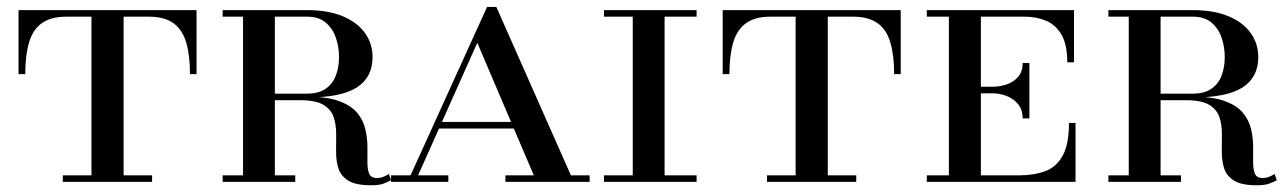

<svg xmlns="http://www.w3.org/2000/svg" viewBox="-20 -540 3810 570"><path d="M35 -320V-510H563.5V-320H544Q544 -376 532.8 -414Q521.5 -452 494.8 -471.2Q468 -490.5 422 -490.5H177Q131 -490.5 104.2 -471.2Q77.5 -452 66.2 -414Q55 -376 55 -320ZM166.5 0V-19.5H431.5V0ZM251.5 0V-505H347V0Z M771 -250.5V-262H891Q926.5 -262 947.2 -276.8Q968 -291.5 977.2 -316.2Q986.5 -341 986.5 -370.5Q986.5 -400 977.2 -427.5Q968 -455 947.2 -472.8Q926.5 -490.5 891 -490.5H641V-510H891Q954 -510 997.5 -491.8Q1041 -473.5 1063.5 -442Q1086 -410.5 1086 -370.5Q1086 -310.5 1039.5 -280.5Q993 -250.5 891 -250.5ZM641 0V-19.5H856.5V0ZM701.5 0V-510H796V0ZM1081 10Q1036 10 1014 -3.8Q992 -17.5 984.8 -40Q977.5 -62.5 977.8 -89.5Q978 -116.5 978 -143.2Q978 -170 970.5 -192.5Q963 -215 940.2 -228.8Q917.5 -242.5 871 -242.5H771V-253H891Q950.5 -253 986.2 -240Q1022 -227 1040 -205.5Q1058 -184 1064.2 -158Q1070.5 -132 1070.8 -106.2Q1071 -80.5 1070.8 -59Q1070.5 -37.5 1076 -24.5Q1081.5 -11.5 1099 -11.5Q1109 -11.5 1117.2 -14.8Q1125.5 -18 1134.5 -23.5L1141 -5Q1129 1.5 1116.8 5.8Q1104.5 10 1081 10Z M1190 0 1426 -519.5H1453.5L1683.5 0H1573L1397 -413L1212.5 0ZM1141 0V-19.5H1311V0ZM1278.5 -158.5V-178H1588.5V-158.5ZM1480.5 0V-19.5H1730.5V0Z M1858.5 0V-510H1953V0ZM1773 0V-19.5H2048V0ZM1773 -490.5V-510H2048V-490.5Z M2125.5 -320V-510H2654V-320H2634.5Q2634.5 -376 2623.2 -414Q2612 -452 2585.2 -471.2Q2558.5 -490.5 2512.5 -490.5H2267.5Q2221.5 -490.5 2194.8 -471.2Q2168 -452 2156.8 -414Q2145.5 -376 2145.5 -320ZM2257 0V-19.5H2522V0ZM2342 0V-505H2437.5V0Z M3016 -188.5Q3016 -214.5 3002.2 -231Q2988.5 -247.5 2968 -255.2Q2947.5 -263 2926.5 -263H2871.5V-282.5H2926.5Q2947.5 -282.5 2968 -289.2Q2988.5 -296 3002.2 -311.5Q3016 -327 3016 -353H3036V-188.5ZM3153.5 -175H3173V0H2731.5V-19.5H2797V-490.5H2731.5V-510H3168.5V-355H3148.5Q3148.5 -408.5 3130.8 -438Q3113 -467.5 3084.2 -479Q3055.5 -490.5 3022 -490.5H2892V-19.5H3006.5Q3050 -19.5 3083 -31.8Q3116 -44 3134.8 -77.8Q3153.5 -111.5 3153.5 -175Z M3400.5 -250.5V-262H3520.5Q3556 -262 3576.8 -276.8Q3597.5 -291.5 3606.8 -316.2Q3616 -341 3616 -370.5Q3616 -400 3606.8 -427.5Q3597.5 -455 3576.8 -472.8Q3556 -490.5 3520.5 -490.5H3270.5V-510H3520.5Q3583.5 -510 3627 -491.8Q3670.5 -473.5 3693 -442Q3715.5 -410.5 3715.5 -370.5Q3715.5 -310.5 3669 -280.5Q3622.5 -250.5 3520.5 -250.5ZM3270.5 0V-19.5H3486V0ZM3331 0V-510H3425.5V0ZM3710.5 10Q3665.5 10 3643.5 -3.8Q3621.5 -17.5 3614.2 -40Q3607 -62.5 3607.2 -89.5Q3607.5 -116.5 3607.5 -143.2Q3607.5 -170 3600 -192.5Q3592.5 -215 3569.8 -228.8Q3547 -242.5 3500.5 -242.5H3400.5V-253H3520.5Q3580 -253 3615.8 -240Q3651.5 -227 3669.5 -205.5Q3687.5 -184 3693.8 -158Q3700 -132 3700.2 -106.2Q3700.5 -80.5 3700.2 -59Q3700 -37.5 3705.5 -24.5Q3711 -11.5 3728.5 -11.5Q3738.5 -11.5 3746.8 -14.8Q3755 -18 3764 -23.5L3770.5 -5Q3758.5 1.5 3746.2 5.8Q3734 10 3710.5 10Z"/></svg>

Font: Bodoni Moda SC
Style: Regular
Weight: 400
Designer: Owen Earl
Foundry: indestructible type
Version: Version 2.005